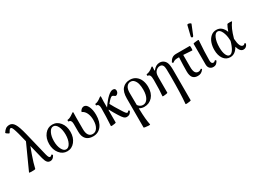

<svg xmlns="http://www.w3.org/2000/svg" viewBox="-35 -1587 3675 2721"><g transform="rotate(-30 1802.5 -226.5)"><path d="M24.9 0 209 -405.8 190.9 -478Q171.9 -557.1 157.7 -601.3Q143.6 -645.5 134.3 -660.6Q125 -675.8 115.2 -675.8Q104 -675.8 95.5 -666.5Q86.9 -657.2 66.9 -622.1Q64.5 -617.7 50.3 -624.8Q36.1 -631.8 23.9 -642.3Q11.7 -652.8 14.2 -657.2Q37.1 -693.4 61.3 -709.2Q85.4 -725.1 122.1 -725.1Q168.5 -725.1 200.2 -674.1Q231.9 -623 264.2 -490.2L358.9 -101.1Q367.7 -67.9 376.5 -54.9Q385.3 -42 396 -42Q410.2 -42 425.8 -60.1Q429.7 -64 437 -55.4Q444.3 -46.9 442.9 -43Q427.2 -14.2 409.9 -1.5Q392.6 11.2 370.1 11.2Q338.9 11.2 319.8 -11Q300.8 -33.2 287.1 -85.9L230 -317.9L189.9 -209Q145.5 -83.5 127 0Q126 4.4 99.9 6.1Q73.7 7.8 48.6 6.1Q23.4 4.4 24.9 0Z M647.9 11.2Q573.7 11.2 523.7 -51.3Q473.6 -113.8 473.6 -207Q473.6 -300.8 523.4 -362.8Q573.2 -424.8 647.9 -424.8Q723.6 -424.8 773.2 -362.8Q822.8 -300.8 822.8 -207Q822.8 -113.8 773.2 -51.3Q723.6 11.2 647.9 11.2ZM647.9 -21Q689 -21 716.3 -74.7Q743.7 -128.4 743.7 -208Q743.7 -289.1 716.6 -342.5Q689.5 -396 647.9 -396Q607.4 -396 580.1 -342.3Q552.7 -288.6 552.7 -208Q552.7 -128.4 580.1 -74.7Q607.4 -21 647.9 -21Z M1070.8 11.2Q997.1 11.2 957.8 -30.8Q918.5 -72.8 918.5 -150.9V-278.8Q918.5 -346.2 873.5 -346.2Q867.2 -346.2 867.2 -360.1Q867.2 -374 873.5 -374Q908.2 -374 968.8 -418.9Q986.3 -431.2 990.7 -431.2Q995.6 -431.2 995.6 -417Q993.7 -393.1 993.7 -341.8V-150.9Q993.7 -87.9 1016.1 -54.4Q1038.6 -21 1081.5 -21Q1130.4 -21 1158.9 -66.4Q1187.5 -111.8 1187.5 -189.9Q1187.5 -256.3 1164.3 -304.4Q1141.1 -352.5 1100.6 -369.1Q1100.6 -388.2 1121.3 -406.5Q1142.1 -424.8 1167.5 -424.8Q1206.1 -424.8 1231.9 -370.4Q1257.8 -315.9 1257.8 -232.9Q1257.8 -120.6 1207.5 -54.7Q1157.2 11.2 1070.8 11.2Z M1359.4 9.8Q1369.1 -145 1369.1 -279.8Q1369.1 -346.2 1328.1 -346.2Q1322.3 -346.2 1322.3 -360.1Q1322.3 -374 1328.1 -374Q1345.2 -374 1370.6 -386.5Q1396 -398.9 1420.4 -418.9Q1436 -431.2 1439.5 -431.2Q1446.3 -431.2 1446.3 -417Q1443.4 -393.1 1443.4 -341.8V-245.1Q1504.9 -335 1554.4 -379.9Q1604 -424.8 1638.2 -424.8Q1660.6 -424.8 1670.9 -414.6Q1681.2 -404.3 1681.2 -382.8Q1681.2 -360.4 1665.8 -343.3Q1650.4 -326.2 1635.3 -326.2Q1627 -326.2 1612.3 -338.6Q1597.7 -351.1 1584.5 -351.1Q1561 -351.1 1498 -272.9Q1532.7 -206.5 1589.4 -118.2Q1616.7 -73.2 1631.3 -55.2Q1646 -37.1 1657.2 -37.1Q1667 -37.1 1680.2 -55.2Q1683.1 -57.6 1688 -55.9Q1692.9 -54.2 1696.8 -48.8Q1700.7 -43.5 1698.2 -39.1Q1684.1 -12.2 1666.3 -0.5Q1648.4 11.2 1622.1 11.2Q1596.7 11.2 1576.2 -7.8Q1555.7 -26.9 1524.4 -78.1Q1485.8 -139.2 1449.2 -208L1443.4 -199.2V0Q1443.4 3.9 1421.4 8.3Q1399.4 12.7 1380.6 13.2Q1361.8 13.7 1359.4 9.8Z M1852.1 268.1Q1849.1 272.5 1826.4 272Q1803.7 271.5 1776.9 267.3Q1750 263.2 1750 258.8V-216.8Q1750 -323.7 1795.7 -374.3Q1841.3 -424.8 1918.9 -424.8Q1975.1 -424.8 2015.9 -394.3Q2056.6 -363.8 2075.9 -315.2Q2095.2 -266.6 2095.2 -207Q2095.2 -106.4 2042.7 -47.6Q1990.2 11.2 1907.2 11.2Q1865.2 11.2 1827.1 -11.2Q1830.1 101.1 1835.9 160.2Q1841.8 219.2 1852.1 268.1ZM1824.2 -266.1Q1824.2 -175.3 1826.2 -64.9Q1859.4 -21 1905.3 -21Q1954.6 -21 1984.9 -71Q2015.1 -121.1 2015.1 -208Q2015.1 -260.3 2005.4 -301Q1995.6 -341.8 1971.9 -368.9Q1948.2 -396 1913.1 -396Q1874 -396 1849.1 -362.8Q1824.2 -329.6 1824.2 -266.1Z M2431.2 269Q2446.3 115.2 2446.3 -172.9Q2446.3 -256.8 2444.6 -293.5Q2442.9 -330.1 2436 -347.2Q2427.2 -366.2 2414.8 -373.5Q2402.3 -380.9 2383.3 -380.9Q2352.1 -380.9 2324.2 -356.9Q2305.7 -340.3 2296.9 -318.1Q2288.1 -295.9 2288.1 -253.9V0Q2288.1 3.9 2265.9 8.3Q2243.7 12.7 2224.9 13.2Q2206.1 13.7 2203.1 9.8Q2212.9 -77.6 2212.9 -253.9Q2212.9 -304.7 2201.9 -325.4Q2190.9 -346.2 2168 -346.2Q2162.1 -346.2 2162.1 -360.1Q2162.1 -374 2168 -374Q2189 -374 2217.5 -388.2Q2246.1 -402.3 2264.2 -418.9Q2277.8 -431.2 2285.2 -431.2Q2291 -431.2 2291 -417Q2287.1 -386.7 2287.1 -363.8L2293.9 -361.8Q2342.3 -424.8 2403.3 -424.8Q2437 -424.8 2463.4 -407.7Q2489.7 -390.6 2503.9 -359.9Q2521 -322.3 2521 -231.9V258.8Q2521 262.7 2497.6 267.1Q2474.1 271.5 2454.1 272.2Q2434.1 272.9 2431.2 269Z M2783.2 11.2Q2729 11.2 2702.6 -22Q2676.3 -55.2 2676.3 -124Q2676.3 -218.8 2683.1 -352.1H2651.9Q2607.9 -352.1 2579.1 -327.1Q2574.2 -322.3 2565.9 -329.1Q2557.6 -335.9 2560.1 -342.8Q2577.6 -377.4 2603.8 -396.2Q2629.9 -415 2671.9 -415H2894Q2897.9 -415 2899.9 -396.5Q2901.9 -377.9 2899.9 -359.6Q2897.9 -341.3 2894 -341.8Q2790.5 -350.1 2751 -351.1V-154.8Q2751 -94.2 2767.6 -65.2Q2784.2 -36.1 2818.8 -36.1Q2843.3 -36.1 2866.2 -55.2Q2871.1 -59.1 2876.7 -50.8Q2882.3 -42.5 2879.9 -40Q2858.9 -12.2 2836.9 -0.5Q2814.9 11.2 2783.2 11.2Z M3009.8 -518.1Q3000.5 -497.1 2985.4 -502.7Q2970.2 -508.3 2974.6 -528.8L3014.6 -690.9Q3018.6 -698.7 3033 -697.8Q3047.4 -696.8 3061.8 -688.7Q3076.2 -680.7 3072.8 -672.9ZM3038.6 11.2Q3002 11.2 2979.7 -12Q2957.5 -35.2 2957.5 -78.1V-415Q2957.5 -418.9 2981 -423.3Q3004.4 -427.7 3024.2 -428.2Q3043.9 -428.7 3046.9 -424.8Q3032.7 -237.8 3032.7 -97.2Q3032.7 -42 3067.9 -42Q3084 -42 3099.6 -59.1Q3104.5 -63.5 3112.3 -55.7Q3120.1 -47.9 3117.7 -43Q3099.6 -12.7 3082.3 -0.7Q3064.9 11.2 3038.6 11.2Z M3315.4 11.2Q3247.6 11.2 3207.5 -44.9Q3167.5 -101.1 3167.5 -190.9Q3167.5 -252 3185.1 -304Q3202.6 -356 3240.7 -390.4Q3278.8 -424.8 3331.5 -424.8Q3382.8 -424.8 3416.3 -394.5Q3449.7 -364.3 3467.3 -314.9Q3490.2 -379.4 3511.2 -416Q3515.1 -422.9 3556.6 -422.4Q3589.4 -421.4 3587.4 -416Q3557.6 -376 3535.2 -325.9Q3512.7 -275.9 3488.3 -189Q3497.6 -42 3554.2 -42Q3572.3 -42 3583.5 -58.1Q3585.9 -61 3590.3 -58.8Q3594.7 -56.6 3598.4 -51.5Q3602.1 -46.4 3600.6 -43Q3579.6 11.2 3530.3 11.2Q3475.1 11.2 3448.2 -82Q3397.9 11.2 3315.4 11.2ZM3247.6 -186Q3247.6 -106.4 3268.6 -62.3Q3289.6 -18.1 3320.3 -18.1Q3353 -18.1 3382.1 -65.2Q3411.1 -112.3 3431.2 -188Q3431.2 -191.4 3430.7 -198.7Q3430.2 -206.1 3430.2 -210Q3427.7 -282.7 3401.6 -339.4Q3375.5 -396 3337.4 -396Q3298.8 -396 3273.2 -336.4Q3247.6 -276.9 3247.6 -186Z"/></g></svg>

Font: Junicode SmCond
Style: Regular
Weight: 400
Width: 4
Designer: Peter S. Baker
Version: Version 2.206